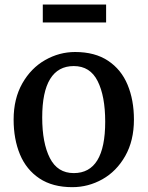

<svg xmlns="http://www.w3.org/2000/svg" viewBox="-20 -794 635 826"><path d="M38.6 0ZM436.5 -774.4V-697.3H164.1V-774.4ZM556.2 -279.3Q556.2 -189 518.8 -123Q481.4 -57.1 420.7 -22.9Q359.9 11.2 291 11.2Q206.1 11.2 149.7 -26.4Q93.3 -64 65.9 -129.6Q38.6 -195.3 38.6 -279.8Q38.6 -369.1 75.9 -435.1Q113.3 -501 174.1 -535.6Q234.9 -570.3 303.2 -570.3Q388.2 -570.3 444.8 -532.7Q501.5 -495.1 528.8 -429.4Q556.2 -363.8 556.2 -279.3ZM297.4 -509.8Q230 -509.8 195.8 -454.3Q161.6 -398.9 161.6 -288.6Q161.6 -178.7 194.6 -114Q227.5 -49.3 297.4 -49.3Q432.6 -49.3 432.6 -270.5Q432.6 -380.4 400.1 -445.1Q367.7 -509.8 297.4 -509.8Z"/></svg>

Font: Merriweather
Style: Regular
Weight: 400
Designer: Eben Sorkin
Foundry: Eben Sorkin
Version: Version 1.584; ttfautohint (v1.6)